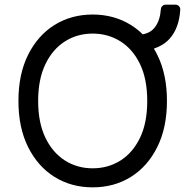

<svg xmlns="http://www.w3.org/2000/svg" viewBox="-20 -800 814 830"><path d="M215.2 -35.5Q143.1 -80.6 101.2 -164.8Q59.7 -248.6 59.7 -363.6Q59.7 -479 101.2 -562.5Q143.1 -646.7 215.2 -691.8Q288 -737.2 380.7 -737.2Q473.4 -737.2 546.2 -691.8Q575.3 -673.3 596.9 -651.6Q632.1 -658 650.6 -683.6Q672.2 -712.7 675.4 -760.7Q676.1 -768.8 682.2 -774.3Q688.2 -779.8 696.4 -779.8H738.6Q747.5 -779.8 753.7 -773.4Q759.9 -767 759.2 -757.8Q754.3 -677.6 712.4 -631.7Q686.1 -603.3 645.2 -589.8Q652.7 -577.8 660.2 -562.5Q701.7 -479 701.7 -363.6Q701.7 -248.6 660.2 -164.8Q618.3 -80.6 546.2 -35.5Q473.4 9.9 380.7 9.9Q288 9.9 215.2 -35.5ZM176.5 -204.2Q208.1 -139.2 261.4 -105.8Q314.3 -72.4 380.7 -72.4Q446.7 -72.4 500.4 -105.8Q554 -139.6 585.2 -204.2Q616.5 -268.8 616.5 -363.6Q616.5 -458.5 585.2 -523.1Q554 -587.7 500.4 -621.4Q446.7 -654.8 380.7 -654.8Q314.3 -654.8 261.4 -621.4Q208.1 -588.1 176.5 -523.1Q144.9 -457.7 144.9 -363.6Q144.9 -269.5 176.5 -204.2Z"/></svg>

Font: DeltaSans
Style: Regular
Weight: 400
Designer: Rasmus Andersson
Foundry: rsms
Version: Version 3.012